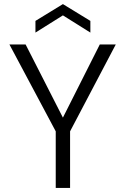

<svg xmlns="http://www.w3.org/2000/svg" viewBox="-20 -917 611 937"><path d="M252 0V-276L26 -700H105L287 -343L467 -700H545L322 -276V0ZM153 -758V-815L287 -897L421 -815V-758L287 -842Z"/></svg>

Font: DM Sans 9pt Light
Style: Regular
Weight: 300
Version: Version 4.004;gftools[0.9.30]